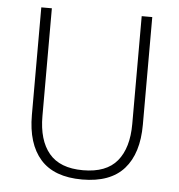

<svg xmlns="http://www.w3.org/2000/svg" viewBox="-49 -685 692 742"><g transform="rotate(5 297.0 -314.5)"><path d="M296.5 10Q187.5 10 134.5 -50Q81.5 -110 81.5 -221.5V-639H122.5V-221Q122.5 -127.5 164.8 -76.8Q207 -26 296.5 -26Q387 -26 429 -76.8Q471 -127.5 471 -221V-639H512V-221.5Q512 -110 458.8 -50Q405.5 10 296.5 10Z"/></g></svg>

Font: Anek Tamil ExtraLight
Style: Regular
Weight: 250
Version: Version 1.003